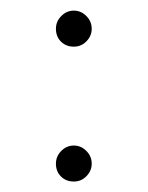

<svg xmlns="http://www.w3.org/2000/svg" viewBox="-20 -347 282 367"><path d="M86.9 -292Q86.9 -306.2 97.2 -316.4Q107.4 -326.7 121.1 -326.7Q134.8 -326.7 145 -316.4Q155.3 -306.2 155.3 -292Q155.3 -278.3 145.3 -268.1Q135.3 -257.8 121.1 -257.8Q106.4 -257.8 96.7 -267.3Q86.9 -276.9 86.9 -292ZM86.9 -34.2Q86.9 -48.3 97.2 -58.6Q107.4 -68.8 121.1 -68.8Q134.8 -68.8 145 -58.6Q155.3 -48.3 155.3 -34.2Q155.3 -20.5 145.3 -10.3Q135.3 0 121.1 0Q106.4 0 96.7 -9.5Q86.9 -19 86.9 -34.2Z"/></svg>

Font: Vazirmatn UI NL Thin
Style: Regular
Weight: 100
Designer: Saber Rastikerdar
Foundry: Saber Rastikerdar
Version: Version 33.003